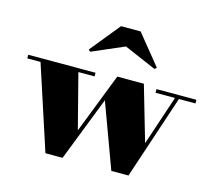

<svg xmlns="http://www.w3.org/2000/svg" viewBox="-110 -857 1111 995"><g transform="rotate(15 446.0 -359.0)"><path d="M897 -460V-440.5H808.5L658.5 10H566.5L439.5 -335L305 10H213L66 -440.5H-5V-460H356V-440.5H269L344.5 -148L470 -470H612.5L698.5 -174L787.5 -440.5H683V-460ZM300.5 -558 291 -567.5 421 -727.5H526L656 -567.5L646 -558L473 -632.5Z"/></g></svg>

Font: Bodoni Moda Black
Style: Regular
Weight: 900
Version: Version 2.005